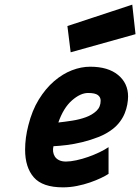

<svg xmlns="http://www.w3.org/2000/svg" viewBox="-20 -796 603 826"><path d="M549 -776 563 -649 284 -571 270 -684ZM447 -48Q435 -40 414 -30Q393 -20 367 -11Q341 -2 311 4Q281 10 251 10Q163 10 125.5 -33Q88 -76 88 -152Q88 -203 102 -257Q118 -321 147 -368Q176 -415 212.5 -446.5Q249 -478 289 -493.5Q329 -509 368 -509Q445 -509 488 -473.5Q531 -438 531 -381Q531 -365 527.5 -346Q524 -327 516.5 -308.5Q509 -290 496 -272.5Q483 -255 465 -241Q438 -220 403.5 -206.5Q369 -193 334 -184.5Q299 -176 266.5 -172Q234 -168 210 -167Q207 -155 208.5 -143.5Q210 -132 216 -122.5Q222 -113 234 -107Q246 -101 264 -101Q283 -101 308.5 -106.5Q334 -112 359.5 -121Q385 -130 408 -141Q431 -152 447 -163ZM359 -396Q326 -396 289.5 -364Q253 -332 231 -269Q259 -272 291 -277Q323 -282 350 -292Q377 -302 395 -319Q413 -336 413 -363Q413 -378 401 -387Q389 -396 359 -396Z"/></svg>

Font: Panefresco 999wt
Style: Italic
Weight: 900
Version: Version 1.001